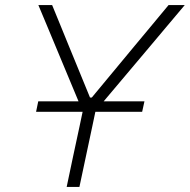

<svg xmlns="http://www.w3.org/2000/svg" viewBox="-20 -733 744 753"><path d="M241.5 0Q254 -60.5 266 -116.5Q278 -172 292 -237.5L304 -294.5H121.5L130 -335.5H288L199 -549Q182 -589.5 166.5 -627Q151 -664 130.5 -713H184.5Q205.5 -661 221 -624Q236 -587 249.5 -554Q263 -521 279.5 -481L333 -350.5H340L444.5 -476.5Q479 -518 507.5 -552.5Q536 -587 567.5 -624.5L641 -713H704.5Q670 -672 635 -630.5Q600 -588.5 566.5 -549L386.5 -335.5H546.5L537.5 -294.5H354L342 -237.5Q328 -172 316.2 -116.2Q304.5 -60.5 291.5 0Z"/></svg>

Font: Heraclito ExtraLight
Style: Italic
Weight: 200
Italic angle: -12°
Designer: Kostas Bartsokas (font) & Cristiano Sobral (main changes)
Foundry: Kostas Bartsokas (font) & Cristiano Sobral (main changes)
Version: Version 1.00;July 8, 2020;FontCreator 13.0.0.2655 64-bit